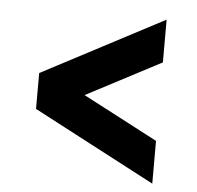

<svg xmlns="http://www.w3.org/2000/svg" viewBox="-44 -623 640 624"><g transform="rotate(5 276.0 -310.5)"><path d="M77.5 -251.5V-368.5L475 -577.5V-438L230.8 -310L475 -182V-42.5Z"/></g></svg>

Font: Haskoy
Style: Regular
Weight: 400
Designer: Ertekin Erdin
Foundry: Ertekin Erdin
Version: Version 1.500